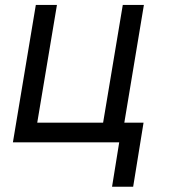

<svg xmlns="http://www.w3.org/2000/svg" viewBox="-20 -565 675 762"><path d="M551.1 -545.5H467.3L389.2 -78.1H127.8L206 -545.5H122.2L31.2 0H453.1L424.7 176.1H508.5L549.7 -78.1H473.4Z"/></svg>

Font: Magic Ui Pro
Style: Italic
Weight: 400
Italic angle: -9.39999°
Designer: Stefan Endress, Andreas Faust
Version: Version 1.000;FEAKit 1.0